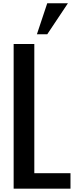

<svg xmlns="http://www.w3.org/2000/svg" viewBox="-20 -1141 446 1161"><path d="M265.6 -933.6H203.1L265.6 -1121.1H390.6ZM62.5 0V-875H187.5V-93.8H406.2V0Z"/></svg>

Font: Oswald
Style: Stencbab
Weight: 400
Designer: Mathieu Le Lay
Foundry: Mathieu Le Lay
Version: Version 1.000